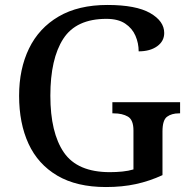

<svg xmlns="http://www.w3.org/2000/svg" viewBox="-20 -744 769 774"><path d="M407 10Q289 10 211 -36Q133 -82 95 -164.5Q57 -247 57 -358Q57 -466 97 -548.5Q137 -631 216.5 -677.5Q296 -724 413 -724Q528 -724 585 -691.5Q642 -659 642 -611Q642 -578 613.5 -557.5Q585 -537 539 -537Q539 -570 526 -600Q513 -630 484.5 -649Q456 -668 409 -668Q287 -668 235 -587.5Q183 -507 183 -358Q183 -209 237.5 -129.5Q292 -50 423 -50Q449 -50 473.5 -52.5Q498 -55 518 -61V-218Q518 -261 495.5 -274Q473 -287 439 -287H433V-332H706V-287H701Q672 -287 653.5 -273.5Q635 -260 635 -214V-38Q583 -14 528 -2Q473 10 407 10Z"/></svg>

Font: Noto Serif Sinhala Medium
Style: Regular
Weight: 500
Designer: Jelle Bosma - Monotype Design Team
Foundry: Monotype Imaging Inc.
Version: Version 2.007; ttfautohint (v1.8.4.7-5d5b)